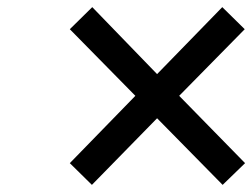

<svg xmlns="http://www.w3.org/2000/svg" viewBox="-20 -548 708 539"><path d="M239 -528 421 -340 604 -528 667 -466 483 -279 668 -90 605 -29 421 -216 238 -29 176 -90 360 -279 176 -466Z"/></svg>

Font: TitilliumText22L Lt
Style: Medium
Weight: 500
Designer: Campivisivi
Foundry: Campivisivi
Version: 1.000